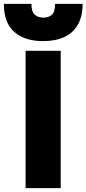

<svg xmlns="http://www.w3.org/2000/svg" viewBox="-65 -970 446 990"><path d="M67 0V-708H248V0ZM157 -758Q63 -758 9 -805Q-45 -852 -45 -950H97Q97 -909 114.5 -894Q132 -879 158 -879Q186 -879 202.5 -894Q219 -909 219 -950H361Q361 -886 336.5 -843Q312 -800 266.5 -779Q221 -758 157 -758Z"/></svg>

Font: Onest Black
Style: Regular
Weight: 900
Designer: Dmitri Voloshin, Andrey Kudryavtsev
Foundry: Dmitri Voloshin, Andrey Kudryavtsev
Version: Version 1.000;gftools[0.9.33]